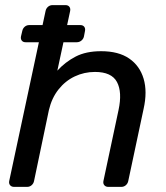

<svg xmlns="http://www.w3.org/2000/svg" viewBox="-20 -730 649 750"><path d="M80 -565Q70 -565 65 -571.5Q60 -578 62 -588L67 -609Q69 -619 76.5 -625.5Q84 -632 94 -632H294Q304 -632 309 -625.5Q314 -619 312 -609L308 -588Q306 -578 298 -571.5Q290 -565 280 -565ZM35 0Q25 0 19.5 -6.5Q14 -13 16 -23L158 -687Q160 -697 167.5 -703.5Q175 -710 185 -710H236Q246 -710 251 -703.5Q256 -697 254 -687L204 -454Q235 -488 275.5 -509Q316 -530 375 -530Q443 -530 484.5 -501.5Q526 -473 541 -422.5Q556 -372 541 -305L481 -23Q479 -13 471.5 -6.5Q464 0 454 0H403Q393 0 387.5 -6.5Q382 -13 384 -23L443 -300Q458 -370 437 -409.5Q416 -449 351 -449Q309 -449 272 -431.5Q235 -414 208.5 -380.5Q182 -347 171 -300L113 -23Q111 -13 103.5 -6.5Q96 0 86 0Z"/></svg>

Font: Rubik
Style: Italic
Weight: 400
Italic angle: -12°
Designer: Hubert and Fischer
Foundry: Hubert and Fischer
Version: Version 2.300;gftools[0.9.30]